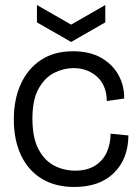

<svg xmlns="http://www.w3.org/2000/svg" viewBox="-20 -731 553 764"><path d="M276 13Q199 13 145 -20.5Q91 -54 63 -114.5Q35 -175 35 -256Q35 -335 62.5 -396Q90 -457 142.5 -492Q195 -527 270 -527Q338 -527 383.5 -500.5Q429 -474 452 -431.5Q475 -389 474 -339L405 -329Q404 -392 366 -426Q328 -460 272 -460Q234 -460 196.5 -441.5Q159 -423 134 -379Q109 -335 109 -259Q109 -183 133 -137.5Q157 -92 195.5 -72Q234 -52 279 -52Q327 -52 358.5 -72Q390 -92 405 -125.5Q420 -159 420 -199L491 -192Q490 -98 433 -42.5Q376 13 276 13ZM127 -711 263 -633 399 -711V-642L263 -564L127 -642Z"/></svg>

Font: Bricolage Grotesque 48pt Light
Style: Regular
Weight: 300
Designer: Mathieu Triay
Foundry: Atelier Triay
Version: Version 1.000; ttfautohint (v1.8.4.7-5d5b);gftools[0.9.32]